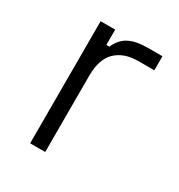

<svg xmlns="http://www.w3.org/2000/svg" viewBox="-125 -575 618 662"><g transform="rotate(30 184.5 -244.0)"><path d="M88 0V-486H146V-425H158Q172 -458 199.5 -473Q227 -488 276 -488H333V-432H269Q213 -432 180.5 -401Q148 -370 148 -304V0Z"/></g></svg>

Font: Space Grotesk Light
Style: Regular
Weight: 300
Designer: Florian Karsten
Foundry: Florian Karsten
Version: Version 2.000